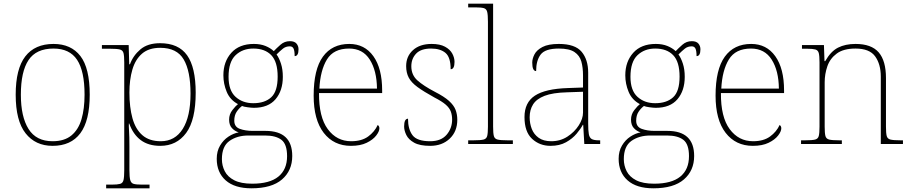

<svg xmlns="http://www.w3.org/2000/svg" viewBox="-20 -780 4938 1040"><path d="M265 10Q172 10 118.5 -58Q65 -126 65 -267Q65 -407 117 -474.5Q169 -542 270 -542Q365 -542 415.5 -476.5Q466 -411 466 -267Q466 -126 415 -58Q364 10 265 10ZM265 -15Q329 -15 367 -46.5Q405 -78 421.5 -134.5Q438 -191 438 -267Q438 -395 397.5 -456Q357 -517 270 -517Q176 -517 134.5 -454.5Q93 -392 93 -267Q93 -148 134.5 -81.5Q176 -15 265 -15Z M555 240V220H586Q616 220 630.5 216Q645 212 649 195.5Q653 179 653 142V-442Q653 -477 649 -492.5Q645 -508 629 -512Q613 -516 576 -516H532V-536H677L680 -432H684Q701 -479 740.5 -512.5Q780 -546 847 -546Q947 -546 993.5 -480.5Q1040 -415 1040 -278Q1040 -130 988.5 -60Q937 10 848 10Q784 10 742.5 -21Q701 -52 680 -111H678Q677 -99 679 -70.5Q681 -42 681 13V142Q681 179 685.5 195.5Q690 212 704 216Q718 220 748 220H790V240ZM851 -15Q928 -15 970 -82Q1012 -149 1012 -273Q1012 -395 975 -458Q938 -521 848 -521Q786 -521 749.5 -489.5Q713 -458 697 -403Q681 -348 681 -279Q681 -199 697.5 -139.5Q714 -80 751.5 -47.5Q789 -15 851 -15Z M1342 240Q1251 240 1202.5 197Q1154 154 1154 80Q1154 39 1172 8.5Q1190 -22 1217.5 -40Q1245 -58 1273 -63Q1251 -70 1236 -86.5Q1221 -103 1221 -132Q1221 -161 1239 -184Q1257 -207 1269 -216Q1226 -239 1208 -282.5Q1190 -326 1190 -372Q1190 -446 1233 -494Q1276 -542 1355 -542Q1391 -542 1418 -531Q1445 -520 1463 -503Q1477 -518 1499 -537.5Q1521 -557 1550 -557Q1575 -557 1586 -544Q1597 -531 1597 -513Q1597 -476 1576 -476Q1576 -505 1570 -517Q1564 -529 1550 -529Q1528 -529 1512.5 -516.5Q1497 -504 1478 -485Q1492 -466 1502 -435Q1512 -404 1512 -364Q1512 -289 1472.5 -242.5Q1433 -196 1355 -196Q1343 -196 1321 -199Q1299 -202 1291 -206Q1274 -193 1261.5 -174Q1249 -155 1249 -126Q1249 -93 1279 -82Q1309 -71 1349 -71H1418Q1563 -71 1563 65Q1563 144 1507.5 192Q1452 240 1342 240ZM1352 -221Q1414 -221 1449 -253Q1484 -285 1484 -365Q1484 -445 1449.5 -481Q1415 -517 1352 -517Q1294 -517 1256 -481Q1218 -445 1218 -364Q1218 -290 1256 -255.5Q1294 -221 1352 -221ZM1346 215Q1441 215 1488 176.5Q1535 138 1535 66Q1535 1 1504.5 -22.5Q1474 -46 1416 -46H1325Q1265 -46 1223.5 -17Q1182 12 1182 82Q1182 117 1197.5 147.5Q1213 178 1249 196.5Q1285 215 1346 215Z M1881 10Q1788 10 1733.5 -60.5Q1679 -131 1679 -262Q1679 -404 1729 -473Q1779 -542 1872 -542Q1955 -542 2002.5 -475.5Q2050 -409 2050 -290V-276H1708Q1707 -146 1755.5 -80.5Q1804 -15 1882 -15Q1939 -15 1974 -40.5Q2009 -66 2026 -103Q2035 -97 2035 -85Q2035 -68 2017.5 -45.5Q2000 -23 1966 -6.5Q1932 10 1881 10ZM2022 -300Q2021 -397 1983 -457Q1945 -517 1871 -517Q1787 -517 1751 -458Q1715 -399 1710 -300Z M2310 10Q2254 10 2223.5 -7Q2193 -24 2181 -48.5Q2169 -73 2169 -95Q2169 -137 2190 -137Q2190 -80 2214.5 -47.5Q2239 -15 2310 -15Q2369 -15 2399 -50Q2429 -85 2429 -132Q2429 -156 2422 -175.5Q2415 -195 2394.5 -213Q2374 -231 2333 -252Q2275 -284 2241.5 -308.5Q2208 -333 2194 -359.5Q2180 -386 2180 -422Q2180 -475 2217 -508.5Q2254 -542 2318 -542Q2363 -542 2390.5 -527Q2418 -512 2430 -489.5Q2442 -467 2442 -445Q2442 -405 2421 -405Q2421 -470 2393 -493.5Q2365 -517 2315 -517Q2260 -517 2234 -489.5Q2208 -462 2208 -421Q2208 -374 2241 -344.5Q2274 -315 2335 -283Q2386 -257 2412 -233.5Q2438 -210 2447.5 -185.5Q2457 -161 2457 -131Q2457 -68 2416 -29Q2375 10 2310 10Z M2516 0V-20H2546Q2583 -20 2599 -24Q2615 -28 2619 -43.5Q2623 -59 2623 -94V-662Q2623 -699 2619 -715.5Q2615 -732 2600.5 -736Q2586 -740 2556 -740H2516V-760H2651V-94Q2651 -59 2655 -43.5Q2659 -28 2675.5 -24Q2692 -20 2728 -20H2758V0Z M2962 10Q2903 10 2862 -28Q2821 -66 2821 -146Q2821 -225 2877.5 -262Q2934 -299 3055 -303L3138 -306V-371Q3138 -414 3129 -446.5Q3120 -479 3092 -498Q3064 -517 3007 -517Q2933 -517 2908.5 -484.5Q2884 -452 2884 -395Q2863 -395 2863 -441Q2863 -462 2875 -485.5Q2887 -509 2918.5 -525.5Q2950 -542 3007 -542Q3095 -542 3130.5 -499.5Q3166 -457 3166 -386V-110Q3166 -73 3169.5 -53.5Q3173 -34 3185 -27Q3197 -20 3224 -20H3231V0H3145L3139 -104H3137Q3126 -83 3103.5 -56Q3081 -29 3046 -9.5Q3011 10 2962 10ZM2966 -15Q3015 -15 3053.5 -40Q3092 -65 3115 -101Q3138 -137 3138 -170V-283L3052 -280Q2974 -278 2930 -261Q2886 -244 2867.5 -214.5Q2849 -185 2849 -145Q2849 -111 2860.5 -81.5Q2872 -52 2898 -33.5Q2924 -15 2966 -15Z M3519 240Q3428 240 3379.5 197Q3331 154 3331 80Q3331 39 3349 8.5Q3367 -22 3394.5 -40Q3422 -58 3450 -63Q3428 -70 3413 -86.5Q3398 -103 3398 -132Q3398 -161 3416 -184Q3434 -207 3446 -216Q3403 -239 3385 -282.5Q3367 -326 3367 -372Q3367 -446 3410 -494Q3453 -542 3532 -542Q3568 -542 3595 -531Q3622 -520 3640 -503Q3654 -518 3676 -537.5Q3698 -557 3727 -557Q3752 -557 3763 -544Q3774 -531 3774 -513Q3774 -476 3753 -476Q3753 -505 3747 -517Q3741 -529 3727 -529Q3705 -529 3689.5 -516.5Q3674 -504 3655 -485Q3669 -466 3679 -435Q3689 -404 3689 -364Q3689 -289 3649.5 -242.5Q3610 -196 3532 -196Q3520 -196 3498 -199Q3476 -202 3468 -206Q3451 -193 3438.5 -174Q3426 -155 3426 -126Q3426 -93 3456 -82Q3486 -71 3526 -71H3595Q3740 -71 3740 65Q3740 144 3684.5 192Q3629 240 3519 240ZM3529 -221Q3591 -221 3626 -253Q3661 -285 3661 -365Q3661 -445 3626.5 -481Q3592 -517 3529 -517Q3471 -517 3433 -481Q3395 -445 3395 -364Q3395 -290 3433 -255.5Q3471 -221 3529 -221ZM3523 215Q3618 215 3665 176.5Q3712 138 3712 66Q3712 1 3681.5 -22.5Q3651 -46 3593 -46H3502Q3442 -46 3400.5 -17Q3359 12 3359 82Q3359 117 3374.5 147.5Q3390 178 3426 196.5Q3462 215 3523 215Z M4058 10Q3965 10 3910.5 -60.5Q3856 -131 3856 -262Q3856 -404 3906 -473Q3956 -542 4049 -542Q4132 -542 4179.5 -475.5Q4227 -409 4227 -290V-276H3885Q3884 -146 3932.5 -80.5Q3981 -15 4059 -15Q4116 -15 4151 -40.5Q4186 -66 4203 -103Q4212 -97 4212 -85Q4212 -68 4194.5 -45.5Q4177 -23 4143 -6.5Q4109 10 4058 10ZM4199 -300Q4198 -397 4160 -457Q4122 -517 4048 -517Q3964 -517 3928 -458Q3892 -399 3887 -300Z M4319 0V-20H4342Q4379 -20 4395 -24Q4411 -28 4415 -43.5Q4419 -59 4419 -94V-442Q4419 -477 4415 -492.5Q4411 -508 4396.5 -512Q4382 -516 4352 -516H4324V-536H4443L4446 -449H4450Q4480 -502 4519.5 -522Q4559 -542 4614 -542Q4700 -542 4739.5 -496.5Q4779 -451 4779 -357V-94Q4779 -59 4783 -43.5Q4787 -28 4803.5 -24Q4820 -20 4856 -20H4871V0H4751V-365Q4751 -432 4720.5 -474.5Q4690 -517 4614 -517Q4549 -517 4512.5 -490Q4476 -463 4461.5 -421Q4447 -379 4447 -334V-94Q4447 -59 4451 -43.5Q4455 -28 4471.5 -24Q4488 -20 4524 -20H4540V0Z"/></svg>

Font: Noto Serif Tamil Thin
Style: Italic
Weight: 100
Italic angle: -12°
Designer: Indian Type Foundry, Tom Grace, and the Monotype Design Team
Foundry: Monotype Imaging Inc.
Version: Version 2.003; ttfautohint (v1.8.4.7-5d5b)